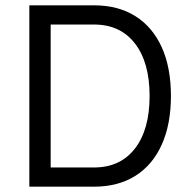

<svg xmlns="http://www.w3.org/2000/svg" viewBox="-20 -700 691 720"><path d="M90 0V-680H333Q423 -680 487.5 -639.5Q552 -599 586.5 -523Q621 -447 621 -340Q621 -234 586.5 -157.5Q552 -81 487.5 -40.5Q423 0 333 0ZM170 -72H333Q431 -72 486 -143Q541 -214 541 -340Q541 -466 486 -537Q431 -608 333 -608H170Z"/></svg>

Font: Imprima
Style: Regular
Weight: 400
Designer: Eduardo Tunni
Foundry: Eduardo Tunni
Version: Version 1.002; ttfautohint (v1.8.4.7-5d5b);gftools[0.9.23]